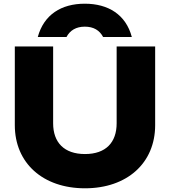

<svg xmlns="http://www.w3.org/2000/svg" viewBox="-20 -1001 918 1037"><path d="M267 -750H60V-325C60 -120 212 16 439 16C666 16 818 -120 818 -325V-750H610V-335C610 -232 552 -169 439 -169C326 -169 267 -232 267 -335ZM692 -801C660 -922 565 -981 438 -981C311 -981 217 -922 184 -801H339C358 -837 391 -857 438 -857C486 -857 518 -837 537 -801Z"/></svg>

Font: Bounded
Style: Bold
Weight: 700
Designer: Vlad Churkin
Version: Version 3.0